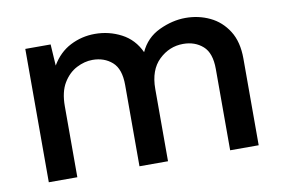

<svg xmlns="http://www.w3.org/2000/svg" viewBox="-60 -609 1043 709"><g transform="rotate(-10 461.0 -255.0)"><path d="M70 0V-500H165L170 -420Q197 -466 240 -488Q283 -510 332 -510Q385 -510 431 -486Q477 -462 500 -412Q523 -463 573 -486.5Q623 -510 672 -510Q721 -510 763 -490Q805 -470 831 -429Q857 -388 857 -325V0H750V-305Q750 -365 720.5 -391Q691 -417 647 -417Q595 -417 556 -379.5Q517 -342 517 -271V0H410V-305Q410 -365 380.5 -391Q351 -417 307 -417Q277 -417 247 -401.5Q217 -386 197 -353Q177 -320 177 -266V0Z"/></g></svg>

Font: Prodigy Sans Medium
Style: Regular
Weight: 500
Designer: Wei Huang
Foundry: Wei Huang
Version: Version 1.003; ttfautohint (v1.8.3)